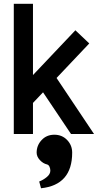

<svg xmlns="http://www.w3.org/2000/svg" viewBox="-20 -716 565 1026"><path d="M53.7 0V-695.8H156.2V-314.9L382.8 -554.2L457 -483.9L282.2 -299.3L482.4 0H359.4L210 -222.7L156.2 -166V0ZM231 162.6Q210 157.7 192.9 139.2Q175.8 120.6 175.8 99.6Q175.8 61 202.4 32.5Q229 3.9 270.5 3.9Q311.5 3.9 338.6 32Q365.7 60.1 365.7 99.6Q365.7 272.5 199.2 290L189.5 253.9Q211.4 245.6 230.2 230Q249 214.4 249 195.8Q249 185.5 244.6 175.3Q240.2 165 231 162.6Z"/></svg>

Font: Anka/Coder Condensed
Style: Bold
Weight: 700
Width: 4
Monospace: yes
Version: Version 001.100